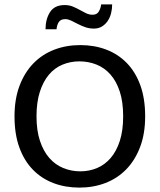

<svg xmlns="http://www.w3.org/2000/svg" viewBox="-20 -844 726 873"><path d="M345 -639Q409 -639 463 -618.5Q517 -598 556.5 -557.5Q596 -517 618 -456.5Q640 -396 640 -315Q640 -236 617 -175.5Q594 -115 554 -74Q514 -33 459.5 -12Q405 9 341 9Q277 9 223 -11.5Q169 -32 129.5 -72.5Q90 -113 68 -173.5Q46 -234 46 -315Q46 -394 69 -454.5Q92 -515 132 -556Q172 -597 226.5 -618Q281 -639 345 -639ZM146 -315Q146 -251 161.5 -204Q177 -157 204 -126Q231 -95 267.5 -80Q304 -65 345 -65Q386 -65 421.5 -80Q457 -95 483.5 -126Q510 -157 525 -204Q540 -251 540 -315Q540 -381 524.5 -428Q509 -475 482 -505.5Q455 -536 418.5 -550.5Q382 -565 341 -565Q300 -565 264 -550Q228 -535 202 -504Q176 -473 161 -426Q146 -379 146 -315ZM187 -711Q187 -757 207.5 -789Q228 -821 274 -821Q295 -821 311.5 -814Q328 -807 342.5 -799Q357 -791 371 -784Q385 -777 401 -777Q421 -777 429.5 -792Q438 -807 440 -824H490Q490 -803 485 -783.5Q480 -764 469.5 -748.5Q459 -733 443.5 -723.5Q428 -714 407 -714Q386 -714 367.5 -720.5Q349 -727 333 -735.5Q317 -744 303 -750.5Q289 -757 277 -757Q256 -757 247.5 -744Q239 -731 237 -711Z"/></svg>

Font: Mukta Mahee
Style: Regular
Weight: 400
Designer: Shuchita Grover, Noopur Datye, Girish Dalvi, Yashodeep Gholap
Foundry: Ek Type
Version: Version 2.538;PS 1.000;hotconv 16.6.51;makeotf.lib2.5.65220;